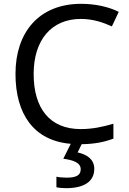

<svg xmlns="http://www.w3.org/2000/svg" viewBox="-20 -744 672 1004"><path d="M473 139C473 88 434 64 386 53L407 10C476 9 524 -1 573 -19V-97C519 -81 464 -69 402 -69C238 -69 156 -180 156 -357C156 -536 250 -645 403 -645C467 -645 521 -626 565 -606L601 -682C547 -709 477 -724 404 -724C183 -724 61 -574 61 -358C61 -147 157 -8 350 8L311 86C362 93 402 106 402 141C402 174 376 185 328 185C309 185 287 183 275 180V235C286 238 305 240 325 240C423 240 473 203 473 139Z"/></svg>

Font: Noto Sans Miao
Style: Regular
Weight: 400
Designer: Monotype Design Team
Foundry: Monotype Imaging Inc.
Version: Version 2.003